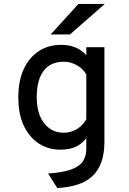

<svg xmlns="http://www.w3.org/2000/svg" viewBox="-20 -752 656 980"><path d="M272.5 208 225.5 133.5Q303.5 128.5 345.8 112.2Q388 96 404.2 69.5Q420.5 43 420.5 7.5V-46.5Q398.5 -18 366.8 -3Q335 12 287.5 12Q229 12 180.5 -18Q132 -48 102.8 -107.5Q73.5 -167 73.5 -256Q73.5 -339.5 101.2 -399.2Q129 -459 178 -491Q227 -523 290.5 -523Q325.5 -523 351 -514.8Q376.5 -506.5 393.5 -494.2Q410.5 -482 420.5 -471V-511H513V-31Q513 33 496.8 77.2Q480.5 121.5 449.2 149.2Q418 177 373.5 190.8Q329 204.5 272.5 208ZM305.5 -74.5Q340.5 -74.5 371.2 -92.5Q402 -110.5 420.5 -143V-372.5Q403 -402 371.5 -419.5Q340 -437 305.5 -437Q237.5 -437 202.5 -390.2Q167.5 -343.5 167.5 -256Q167.5 -171 205.5 -122.8Q243.5 -74.5 305.5 -74.5ZM238.5 -576 380.5 -732H515L337 -576Z"/></svg>

Font: Overpass Mono Light Medium
Style: Regular
Weight: 500
Monospace: yes
Version: Version 4.000